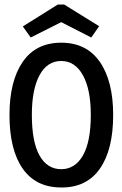

<svg xmlns="http://www.w3.org/2000/svg" viewBox="-20 -819 540 850"><path d="M251 11Q139 11 80.5 -72.5Q22 -156 22 -310Q22 -460 80.5 -545Q139 -630 251 -630Q363 -630 422 -545Q481 -460 481 -310Q481 -156 422 -72Q363 12 251 11ZM251 -70Q312 -70 347 -130.5Q382 -191 382 -311Q382 -423 347 -486Q312 -549 251 -549Q189 -549 155 -486Q121 -423 121 -311Q121 -191 155 -130.5Q189 -70 251 -70ZM116 -653 81 -702 236 -799H264L419 -703L384 -653L251 -721Z"/></svg>

Font: Inconsolata SemiBold
Style: Regular
Weight: 600
Monospace: yes
Designer: Raph Levien, Cyreal, Brenton Simpson
Foundry: Raph Levien, Cyreal, Google
Version: Version 3.100; ttfautohint (v1.8.4.7-5d5b)